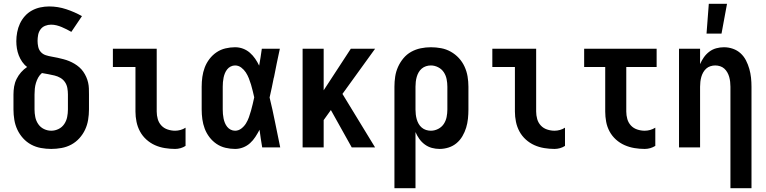

<svg xmlns="http://www.w3.org/2000/svg" viewBox="-20 -777 4040 1012"><path d="M250 8Q223 8 195.5 3Q168 -2 144 -15Q120 -28 101.5 -48.5Q83 -69 71.5 -93.5Q60 -118 55.5 -145.5Q51 -173 51 -200V-279Q51 -300 54.5 -321Q58 -342 67.5 -361Q77 -380 91 -396Q105 -412 123 -424Q108 -435 97 -451Q86 -467 79 -485Q72 -503 69 -522Q66 -541 66 -560Q66 -583 70.5 -607Q75 -631 85 -652.5Q95 -674 111 -692Q127 -710 148 -721.5Q169 -733 192.5 -738Q216 -743 239 -743Q285 -743 329 -728.5Q373 -714 412 -692L356 -609Q344 -616 331 -622.5Q318 -629 305 -634.5Q292 -640 278 -643.5Q264 -647 249 -647Q233 -647 218 -641Q203 -635 193.5 -622Q184 -609 181 -593Q178 -577 178 -561Q178 -546 181.5 -530Q185 -514 195.5 -502.5Q206 -491 221.5 -486Q237 -481 252.5 -478.5Q268 -476 283.5 -472.5Q299 -469 314.5 -465Q330 -461 344.5 -455Q359 -449 372.5 -441Q386 -433 398 -422.5Q410 -412 419 -399Q428 -386 434.5 -371.5Q441 -357 444.5 -341.5Q448 -326 448.5 -310.5Q449 -295 449 -279V-200Q449 -173 444.5 -145.5Q440 -118 428.5 -93.5Q417 -69 398.5 -48.5Q380 -28 356 -15Q332 -2 304.5 3Q277 8 250 8ZM250 -88Q270 -88 288.5 -97Q307 -106 318.5 -123Q330 -140 334 -160Q338 -180 338 -200V-279Q338 -296 335 -313Q332 -330 322.5 -344Q313 -358 298.5 -366.5Q284 -375 267.5 -379Q251 -383 234.5 -386Q218 -389 201 -392Q189 -382 181.5 -368.5Q174 -355 169.5 -340Q165 -325 163.5 -309.5Q162 -294 162 -279V-200Q162 -180 166 -160Q170 -140 181.5 -123Q193 -106 211.5 -97Q230 -88 250 -88Z M903 8Q876 8 848.5 3.5Q821 -1 796.5 -12Q772 -23 751.5 -41.5Q731 -60 718 -84Q705 -108 699.5 -135Q694 -162 694 -189V-424H575V-520H806V-189Q806 -169 811.5 -149.5Q817 -130 830.5 -115.5Q844 -101 863.5 -94.5Q883 -88 903 -88Q917 -88 931.5 -92Q946 -96 958 -104V-8Q946 0 931.5 4Q917 8 903 8Z M1219 8Q1194 8 1168.5 2Q1143 -4 1121.5 -18.5Q1100 -33 1084 -54Q1068 -75 1059 -99Q1050 -123 1046.5 -148.5Q1043 -174 1043 -200V-320Q1043 -346 1046.5 -371.5Q1050 -397 1059 -421Q1068 -445 1084 -466Q1100 -487 1121.5 -501.5Q1143 -516 1168.5 -522Q1194 -528 1219 -528Q1241 -528 1261 -520.5Q1281 -513 1297 -499Q1313 -485 1325 -467.5Q1337 -450 1346 -431Q1350 -453 1353.5 -475.5Q1357 -498 1360 -520H1455Q1447 -482 1439 -444.5Q1431 -407 1424 -369L1423 -367Q1418 -341 1412.5 -315Q1407 -289 1401 -263Q1417 -198 1430 -132Q1443 -66 1457 0H1362Q1358 -23 1354.5 -46.5Q1351 -70 1348 -93Q1338 -74 1326 -55.5Q1314 -37 1298 -22.5Q1282 -8 1261.5 0Q1241 8 1219 8ZM1219 -88Q1237 -88 1252 -99.5Q1267 -111 1276.5 -126.5Q1286 -142 1292 -159Q1298 -176 1303 -193.5Q1308 -211 1312 -228.5Q1316 -246 1320 -264Q1316 -281 1312 -298Q1308 -315 1303 -331.5Q1298 -348 1291.5 -364.5Q1285 -381 1275.5 -395.5Q1266 -410 1251.5 -421Q1237 -432 1219 -432Q1207 -432 1196 -426.5Q1185 -421 1177.5 -411.5Q1170 -402 1165.5 -391Q1161 -380 1158.5 -368Q1156 -356 1155 -344Q1154 -332 1154 -320V-200Q1154 -188 1155 -176Q1156 -164 1158.5 -152Q1161 -140 1165.5 -129Q1170 -118 1177.5 -108.5Q1185 -99 1196 -93.5Q1207 -88 1219 -88Z M1834 0 1724 -197 1686 -144V0H1575V-520H1686V-301L1829 -520H1957L1785 -282L1957 0Z M2059 215V-320Q2059 -347 2063 -373.5Q2067 -400 2078 -424.5Q2089 -449 2106.5 -470Q2124 -491 2147.5 -504Q2171 -517 2197.5 -522.5Q2224 -528 2251 -528Q2278 -528 2305 -523Q2332 -518 2356 -504.5Q2380 -491 2398.5 -471Q2417 -451 2428.5 -426Q2440 -401 2444.5 -374Q2449 -347 2449 -320V-200Q2449 -176 2446.5 -151.5Q2444 -127 2437 -104Q2430 -81 2417.5 -59.5Q2405 -38 2386.5 -22.5Q2368 -7 2344.5 0.5Q2321 8 2297 8Q2276 8 2256 2.5Q2236 -3 2219 -15.5Q2202 -28 2190 -45Q2178 -62 2170 -81V215ZM2251 -88Q2271 -88 2289.5 -97.5Q2308 -107 2319 -123.5Q2330 -140 2334 -160Q2338 -180 2338 -200V-320Q2338 -340 2334 -360Q2330 -380 2319 -396.5Q2308 -413 2289.5 -422.5Q2271 -432 2251 -432Q2238 -432 2225.5 -428Q2213 -424 2203 -415.5Q2193 -407 2186.5 -395.5Q2180 -384 2176.5 -371.5Q2173 -359 2171.5 -346Q2170 -333 2170 -320V-200Q2170 -187 2171.5 -174Q2173 -161 2176.5 -148.5Q2180 -136 2186.5 -124.5Q2193 -113 2203 -104.5Q2213 -96 2225.5 -92Q2238 -88 2251 -88Z M2903 8Q2876 8 2848.5 3.5Q2821 -1 2796.5 -12Q2772 -23 2751.5 -41.5Q2731 -60 2718 -84Q2705 -108 2699.5 -135Q2694 -162 2694 -189V-424H2575V-520H2806V-189Q2806 -169 2811.5 -149.5Q2817 -130 2830.5 -115.5Q2844 -101 2863.5 -94.5Q2883 -88 2903 -88Q2917 -88 2931.5 -92Q2946 -96 2958 -104V-8Q2946 0 2931.5 4Q2917 8 2903 8Z M3378 8Q3351 8 3324 3.5Q3297 -1 3272 -12Q3247 -23 3226.5 -41.5Q3206 -60 3193 -84Q3180 -108 3175 -135Q3170 -162 3170 -189V-424H3059V-520H3441V-424H3281V-189Q3281 -169 3286.5 -149.5Q3292 -130 3305.5 -115.5Q3319 -101 3338.5 -94.5Q3358 -88 3378 -88Q3393 -88 3407 -92Q3421 -96 3434 -104V-8Q3421 0 3407 4Q3393 8 3378 8Z M3830 215V-320Q3830 -333 3828.5 -346Q3827 -359 3823.5 -371.5Q3820 -384 3813.5 -395.5Q3807 -407 3797.5 -415.5Q3788 -424 3775.5 -428Q3763 -432 3750 -432Q3737 -432 3724.5 -428Q3712 -424 3702.5 -415.5Q3693 -407 3686.5 -395.5Q3680 -384 3676.5 -371.5Q3673 -359 3671.5 -346Q3670 -333 3670 -320V0H3559V-520H3670V-439Q3678 -458 3690 -475Q3702 -492 3718.5 -504.5Q3735 -517 3755 -522.5Q3775 -528 3796 -528Q3820 -528 3843 -520Q3866 -512 3883.5 -496Q3901 -480 3912 -458.5Q3923 -437 3929.5 -414Q3936 -391 3938.5 -367.5Q3941 -344 3941 -320V215ZM3704 -600 3716 -757H3812L3783 -600Z"/></svg>

Font: Iosevka Term
Style: Bold
Weight: 700
Monospace: yes
Designer: Belleve Invis
Foundry: Belleve Invis
Version: Version 30.0.1